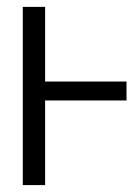

<svg xmlns="http://www.w3.org/2000/svg" viewBox="-20 -535 398 555"><path d="M345.7 -244.6H110.4V0H45.9V-515.1H110.4V-299.3H345.7Z"/></svg>

Font: News Cycle
Style: Regular
Weight: 500
Version: Version 0.5.2